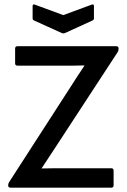

<svg xmlns="http://www.w3.org/2000/svg" viewBox="-20 -869 590 889"><path d="M29 0Q18 0 18 -10V-13Q18 -19 23 -27L307 -467Q323 -492 338.5 -516Q354 -540 371 -565V-566Q343 -565 314 -565Q285 -565 257 -565H61Q50 -565 50 -576V-644Q50 -655 61 -655H518Q529 -655 529 -645V-642Q529 -636 525 -628L244 -198Q226 -171 208.5 -144Q191 -117 173 -90V-89Q205 -90 237 -90Q269 -90 301 -90H495Q506 -90 506 -79V-11Q506 0 495 0ZM266 -716 138 -774Q131 -777 131 -784V-841Q131 -852 143 -847L273 -799L403 -847Q415 -852 415 -841V-784Q415 -777 408 -774L281 -716Q273 -713 266 -716Z"/></svg>

Font: Sofia Sans SemiBold
Style: Regular
Weight: 600
Designer: Botio Nikoltchev, Ani Petrova
Foundry: lettersoup
Version: Version 4.101; ttfautohint (v1.8.4.7-5d5b)